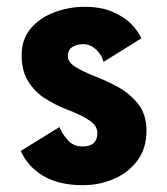

<svg xmlns="http://www.w3.org/2000/svg" viewBox="-20 -532 490 563"><path d="M223.5 11Q151.5 11 106 -16.8Q60.5 -44.5 41 -89.5L154.5 -159.5Q163 -138 179.5 -120.2Q196 -102.5 222 -102.5Q265.5 -102.5 265.5 -142.5Q265.5 -162.5 243.2 -178.2Q221 -194 173.5 -212Q144 -223.5 113.8 -242.2Q83.5 -261 63.5 -292Q43.5 -323 43.5 -370Q43.5 -417.5 70.5 -449Q97.5 -480.5 140 -496.2Q182.5 -512 228.5 -512Q275.5 -512 309.2 -497.8Q343 -483.5 364.2 -462.2Q385.5 -441 394.5 -419.5L283.5 -350.5Q279.5 -369.5 262.5 -386Q245.5 -402.5 224 -402.5Q205.5 -402.5 192.2 -394.2Q179 -386 179 -367.5Q179 -350 200.2 -336.5Q221.5 -323 257.5 -308.5Q288.5 -297 324 -278Q359.5 -259 384.5 -228Q409.5 -197 409.5 -149Q409.5 -97 383.2 -61.5Q357 -26 314.2 -7.5Q271.5 11 223.5 11Z"/></svg>

Font: Trispace Condensed
Style: Bold
Weight: 700
Width: 3
Designer: Tyler Finck
Foundry: Etcetera Type Company
Version: Version 1.210; ttfautohint (v1.8.3)